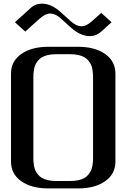

<svg xmlns="http://www.w3.org/2000/svg" viewBox="-20 -1053 748 1073"><path d="M377 -898.4 318.8 -950.7Q288.6 -977.5 260.7 -977.5Q233.4 -977.5 200.2 -947.8L121.1 -876.5L63.5 -928.7L152.8 -1009.8Q178.7 -1032.7 213.9 -1032.7Q266.1 -1032.7 318.8 -985.4L377 -933.1Q407.2 -906.2 435.1 -906.2Q463.4 -906.2 495.6 -936L545.9 -981L603.5 -928.7L543 -874Q517.1 -851.1 481.9 -851.1Q429.7 -851.1 377 -898.4ZM250 0Q156.2 0 98.9 -40.3Q41.5 -80.6 41.5 -149.9V-641.6Q41.5 -710.9 98.9 -751.2Q156.2 -791.5 250 -791.5H416.5Q510.3 -791.5 567.6 -751.2Q625 -710.9 625 -641.6V-149.9Q625 -80.6 567.6 -40.3Q510.3 0 416.5 0ZM375 -41.5Q399.9 -41.5 419.9 -46.4Q439.9 -51.3 452.6 -58.8Q465.3 -66.4 474.6 -78.1Q483.9 -89.8 488.8 -100.3Q493.7 -110.8 496.3 -125.5Q499 -140.1 499.5 -149.9Q500 -159.7 500 -172.9V-618.7Q500 -631.8 499.5 -641.6Q499 -651.4 496.3 -666Q493.7 -680.7 488.8 -691.2Q483.9 -701.7 474.6 -713.4Q465.3 -725.1 452.6 -732.7Q439.9 -740.2 419.9 -745.1Q399.9 -750 375 -750H291.5Q266.6 -750 246.6 -745.1Q226.6 -740.2 213.9 -732.7Q201.2 -725.1 191.9 -713.4Q182.6 -701.7 177.7 -691.2Q172.9 -680.7 170.2 -666Q167.5 -651.4 167 -641.6Q166.5 -631.8 166.5 -618.7V-172.9Q166.5 -159.7 167 -149.9Q167.5 -140.1 170.2 -125.5Q172.9 -110.8 177.7 -100.3Q182.6 -89.8 191.9 -78.1Q201.2 -66.4 213.9 -58.8Q226.6 -51.3 246.6 -46.4Q266.6 -41.5 291.5 -41.5Z"/></svg>

Font: Gputeks
Style: Bold
Weight: 600
Width: 8
Version: Version 0.9